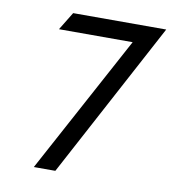

<svg xmlns="http://www.w3.org/2000/svg" viewBox="-70 -641 632 703"><g transform="rotate(10 246.0 -290.0)"><path d="M105 -513H379L102 0H182L492 -580H146Z"/></g></svg>

Font: Charger Pro
Style: NarObl
Weight: 400
Designer: Jasper
Foundry: Cannot Into Space Fonts
Version: Version 1.09